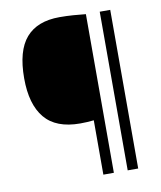

<svg xmlns="http://www.w3.org/2000/svg" viewBox="-84 -815 740 882"><g transform="rotate(-10 286.0 -374.0)"><path d="M326.5 0V-253.5Q294.5 -250 263 -250Q150.5 -250 97.8 -313.5Q45 -377 45 -498.5Q45 -627 97.2 -687.2Q149.5 -747.5 253.5 -747.5Q286.5 -747.5 317.5 -745.2Q348.5 -743 375.5 -740V0ZM440 0V-740H489V0Z"/></g></svg>

Font: Encode Sans SemiCondensed SemiCondensed Light
Style: Regular
Weight: 300
Width: 4
Designer: Multiple Designers
Foundry: Impallari Type
Version: Version 3.000; ttfautohint (v1.8.3) -l 8 -r 50 -G 200 -x 14 